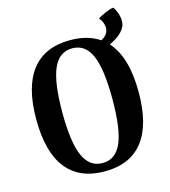

<svg xmlns="http://www.w3.org/2000/svg" viewBox="-121 -915 906 1025"><g transform="rotate(-15 332.0 -402.5)"><path d="M532 -634Q615 -543 615 -349Q615 -168 543.5 -77Q472 14 332 14Q192 14 120.5 -77Q49 -168 49 -349Q49 -529 120.5 -620Q192 -711 332 -711Q429 -711 494 -667Q535 -688 535 -725Q535 -741 528.5 -756.5Q522 -772 512 -782Q525 -792 554 -804.5Q583 -817 600 -819Q610 -808 618.5 -784.5Q627 -761 627 -738Q627 -707 601 -680Q575 -653 532 -634ZM470 -349Q470 -515 437 -590.5Q404 -666 332 -666Q260 -666 226.5 -590Q193 -514 193 -349Q193 -184 226.5 -108Q260 -32 332 -32Q404 -32 437 -107.5Q470 -183 470 -349Z"/></g></svg>

Font: Arima Madurai Black
Style: Regular
Weight: 900
Designer: Joana Correia and Natanael Gama
Foundry: NDISCOVER
Version: Version 1.020